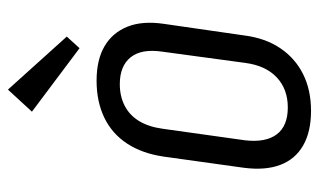

<svg xmlns="http://www.w3.org/2000/svg" viewBox="-184 -632 823 496"><g transform="rotate(-90 228.0 -384.5)"><path d="M189 7Q135 7 99.5 -13.5Q64 -34 49.5 -72.5Q35 -111 42 -166L71 -374Q79 -429 104.5 -468Q130 -507 171.5 -527Q213 -547 267 -547Q321 -547 356 -526.5Q391 -506 406.5 -467.5Q422 -429 414 -374L384 -166Q377 -111 351 -72.5Q325 -34 284 -13.5Q243 7 189 7ZM198 -53Q245 -53 275.5 -81.5Q306 -110 313 -163L342 -377Q350 -431 327.5 -459Q305 -487 258 -487Q227 -487 202.5 -474.5Q178 -462 163 -437.5Q148 -413 143 -377L113 -163Q107 -110 128.5 -81.5Q150 -53 198 -53ZM381 -624 351 -591 187 -714 244 -776Z"/></g></svg>

Font: Pathway Extreme Condensed Light
Style: Italic
Weight: 300
Width: 3
Italic angle: -8°
Version: Version 1.001;gftools[0.9.26]